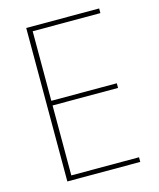

<svg xmlns="http://www.w3.org/2000/svg" viewBox="-121 -911 825 997"><g transform="rotate(-15 291.0 -412.5)"><path d="M116 -825H508V-800H144V-426H496V-401H144V-25H508V0H116Z"/></g></svg>

Font: Spartan MB
Style: Regular
Weight: 250
Designer: Matt Bailey
Foundry: Matt Bailey
Version: Version 1.000